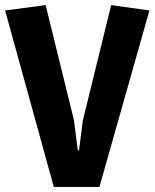

<svg xmlns="http://www.w3.org/2000/svg" viewBox="-21 -733 606 753"><path d="M565 -692 369 0H190L-1 -692L158 -713L269 -262L284 -144H289L304 -261L415 -713Z"/></svg>

Font: Magra
Style: Bold
Weight: 600
Designer: Viviana Monsalve
Foundry: Viviana Monsalve
Version: Version 1.001